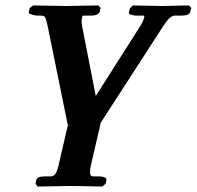

<svg xmlns="http://www.w3.org/2000/svg" viewBox="-20 -454 719 702"><path d="M193.8 151.9 227.1 7.8 229 8.8 154.8 -356Q148.9 -387.2 142.1 -394Q137.7 -397 127 -397H111.8Q111.3 -397 108.6 -397.7Q106 -398.4 104.7 -398.7Q103.5 -398.9 100.8 -399.4Q98.1 -399.9 96.7 -400.6Q95.2 -401.4 93 -402.1Q90.8 -402.8 89.8 -403.3L86.9 -405.3Q85.9 -405.8 85.4 -407Q85 -408.2 85 -409.2L88.9 -424.8L101.1 -434.1Q206.1 -432.1 219.2 -432.1L339.8 -434.1L348.1 -424.8L344.2 -410.2Q343.3 -405.3 335 -401.1Q326.7 -397 313 -397H285.2Q281.2 -397 279.8 -389.2Q277.3 -378.9 279.8 -360.8L330.1 -103L494.1 -360.8Q502 -373 506.8 -388.2Q507.8 -394 507.3 -395.5Q506.8 -397 504.9 -397H475.1Q449.2 -399.4 451.2 -409.2L455.1 -423.8L465.8 -434.1Q557.6 -432.1 570.8 -432.1L670.9 -434.1L679.2 -424.8L674.8 -409.2Q671.9 -397 642.1 -397H620.1Q609.4 -397 599.1 -387.2Q589.4 -377.9 575.2 -356L346.2 -2L348.1 -3.9L312 151.9Q309.1 165 309.1 173.8Q309.1 183.1 312 187Q314.9 190.9 323.2 190.9H341.8Q353.5 190.9 362.1 194.6Q370.6 198.2 369.1 203.1L366.2 217.8L354 228Q272 226.1 233.9 226.1L117.2 228L109.9 217.8L112.8 203.1Q116.2 190.9 146 190.9H164.1Q176.3 190.9 182.6 181.6Q189 172.4 193.8 151.9Z"/></svg>

Font: Linux Libertine G
Style: Semibold Italic
Weight: 600
Italic angle: -11.5°
Designer: Philipp H. Poll
Foundry: Philipp H. Poll
Version: Version 5.1.1